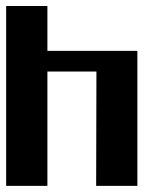

<svg xmlns="http://www.w3.org/2000/svg" viewBox="-20 -605 516 625"><path d="M134.3 -372.1V0H0V-585.4H134.3V-439.5H427.2V0H293L293.9 -372.1Z"/></svg>

Font: Aqlam Corner
Style: Regular
Weight: 400
Designer: Developer/ Husham Jawad
Version: Version 1.00;December 29, 2020;FontCreator 13.0.0.2683 32-bi